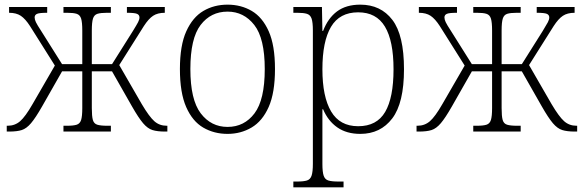

<svg xmlns="http://www.w3.org/2000/svg" viewBox="-20 -566 2512 826"><path d="M9 0V-25H13Q44 -25 66.5 -44.5Q89 -64 120 -118L216 -284L109 -454Q89 -485 69.5 -498Q50 -511 19 -511V-536H183V-511Q150 -511 139.5 -506.5Q129 -502 129 -491Q129 -482 134.5 -470.5Q140 -459 157 -433L247 -290H334V-435Q334 -470 329 -486Q324 -502 310 -506.5Q296 -511 269 -511H253V-536H457V-511H440Q413 -511 399 -506.5Q385 -502 380 -486Q375 -470 375 -435V-290H462L552 -433Q568 -459 574 -470.5Q580 -482 580 -491Q580 -502 569.5 -506.5Q559 -511 526 -511V-536H689V-511Q658 -511 638.5 -498Q619 -485 599 -454L493 -286L590 -118Q622 -64 644 -44.5Q666 -25 697 -25H700V0H689Q657 0 636 -6.5Q615 -13 595.5 -36Q576 -59 548 -108L462 -259H375V-101Q375 -66 379.5 -50Q384 -34 398.5 -29.5Q413 -25 441 -25H457V0H253V-25H268Q296 -25 310 -29.5Q324 -34 329 -50Q334 -66 334 -101V-259H247L161 -108Q133 -59 113.5 -36Q94 -13 73.5 -6.5Q53 0 20 0Z M959 10Q901 10 854.5 -17Q808 -44 781 -105.5Q754 -167 754 -269Q754 -371 781.5 -431.5Q809 -492 855 -519Q901 -546 959 -546Q1017 -546 1063 -519Q1109 -492 1136 -431.5Q1163 -371 1163 -269Q1163 -167 1136 -106Q1109 -45 1062.5 -17.5Q1016 10 959 10ZM959 -20Q1031 -20 1075 -78.5Q1119 -137 1119 -269Q1119 -401 1074 -458.5Q1029 -516 959 -516Q887 -516 843 -458.5Q799 -401 799 -269Q799 -137 843.5 -78.5Q888 -20 959 -20Z M1242 240V215H1258Q1286 215 1300.5 210.5Q1315 206 1320.5 189.5Q1326 173 1326 139V-435Q1326 -470 1320.5 -486Q1315 -502 1300.5 -506.5Q1286 -511 1259 -511H1242V-536H1365L1367 -433H1370Q1391 -488 1430 -517Q1469 -546 1530 -546Q1618 -546 1668 -480.5Q1718 -415 1718 -268Q1718 -123 1667.5 -56.5Q1617 10 1530 10Q1471 10 1431 -18Q1391 -46 1370 -96H1367Q1367 -73 1367 -45Q1367 -17 1367 11V139Q1367 174 1372.5 190Q1378 206 1392.5 210.5Q1407 215 1436 215H1458V240ZM1521 -23Q1601 -23 1637 -84.5Q1673 -146 1673 -268Q1673 -390 1636 -451.5Q1599 -513 1521 -513Q1441 -513 1404 -450.5Q1367 -388 1367 -268Q1367 -150 1404.5 -86.5Q1442 -23 1521 -23Z M1772 0V-25H1776Q1807 -25 1829.5 -44.5Q1852 -64 1883 -118L1979 -284L1872 -454Q1852 -485 1832.5 -498Q1813 -511 1782 -511V-536H1946V-511Q1913 -511 1902.5 -506.5Q1892 -502 1892 -491Q1892 -482 1897.5 -470.5Q1903 -459 1920 -433L2010 -290H2097V-435Q2097 -470 2092 -486Q2087 -502 2073 -506.5Q2059 -511 2032 -511H2016V-536H2220V-511H2203Q2176 -511 2162 -506.5Q2148 -502 2143 -486Q2138 -470 2138 -435V-290H2225L2315 -433Q2331 -459 2337 -470.5Q2343 -482 2343 -491Q2343 -502 2332.5 -506.5Q2322 -511 2289 -511V-536H2452V-511Q2421 -511 2401.5 -498Q2382 -485 2362 -454L2256 -286L2353 -118Q2385 -64 2407 -44.5Q2429 -25 2460 -25H2463V0H2452Q2420 0 2399 -6.5Q2378 -13 2358.5 -36Q2339 -59 2311 -108L2225 -259H2138V-101Q2138 -66 2142.5 -50Q2147 -34 2161.5 -29.5Q2176 -25 2204 -25H2220V0H2016V-25H2031Q2059 -25 2073 -29.5Q2087 -34 2092 -50Q2097 -66 2097 -101V-259H2010L1924 -108Q1896 -59 1876.5 -36Q1857 -13 1836.5 -6.5Q1816 0 1783 0Z"/></svg>

Font: Noto Serif SemiCondensed ExtraLight
Style: Regular
Weight: 200
Width: 4
Designer: Monotype Design Team
Foundry: Monotype Imaging Inc.
Version: Version 2.014